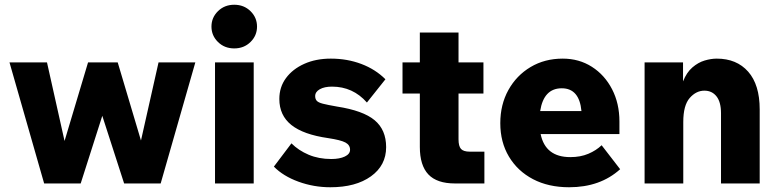

<svg xmlns="http://www.w3.org/2000/svg" viewBox="-20 -773 3279 809"><path d="M657 0H503L411 -285L320 0H166L20 -510H178L252 -179L351 -510H476L574 -181L648 -510H803Z M1063 -661Q1063 -623 1035.5 -596Q1008 -569 967 -569Q926 -569 898.5 -596Q871 -623 871 -661Q871 -699 898.5 -726Q926 -753 967 -753Q1008 -753 1035.5 -726Q1063 -699 1063 -661ZM1049 0H886V-510H1049Z M1134 -71 1208 -169Q1238 -139 1280.5 -121Q1323 -103 1376 -103Q1411 -103 1433 -113.5Q1455 -124 1455 -142Q1455 -162 1435.5 -172.5Q1416 -183 1363 -191Q1258 -206 1207.5 -246.5Q1157 -287 1157 -356Q1157 -406 1185 -444Q1213 -482 1262 -504Q1311 -526 1374 -526Q1443 -526 1502.5 -503.5Q1562 -481 1604 -439L1526 -341Q1467 -408 1379 -408Q1347 -408 1327.5 -397Q1308 -386 1308 -368Q1308 -356 1314.5 -348.5Q1321 -341 1340.5 -336Q1360 -331 1400 -324Q1510 -307 1558.5 -266.5Q1607 -226 1607 -153Q1607 -76 1543 -30Q1479 16 1372 16Q1302 16 1237.5 -7.5Q1173 -31 1134 -71Z M2021 0H1897Q1821 0 1785 -38Q1749 -76 1749 -154V-379H1676V-510H1749V-636H1912V-510H2017V-379H1912V-186Q1912 -157 1922.5 -145.5Q1933 -134 1959 -134H2021Z M2515 -161 2593 -60Q2509 16 2378 16Q2291 16 2226 -18Q2161 -52 2124.5 -113Q2088 -174 2088 -254Q2088 -332 2122 -393.5Q2156 -455 2215.5 -490.5Q2275 -526 2351 -526Q2420 -526 2474 -491.5Q2528 -457 2559 -397Q2590 -337 2590 -261V-208H2258Q2278 -111 2383 -111Q2426 -111 2459 -125Q2492 -139 2515 -161ZM2347 -401Q2271 -401 2256 -305H2430Q2421 -401 2347 -401Z M3181 0H3018V-296Q3018 -343 2999 -367Q2980 -391 2948 -391Q2913 -391 2886 -360Q2859 -329 2859 -259V0H2696V-510H2858V-430Q2873 -468 2897.5 -489Q2922 -510 2949 -518Q2976 -526 3000 -526Q3084 -526 3132.5 -471Q3181 -416 3181 -312Z"/></svg>

Font: Wix Madefor Text ExtraBold
Style: Regular
Weight: 800
Designer: Dalton Maag Ltd
Foundry: Dalton Maag Ltd
Version: Version 3.100